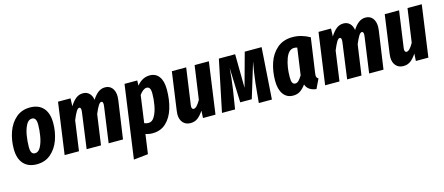

<svg xmlns="http://www.w3.org/2000/svg" viewBox="-50 -1119 4428 1913"><g transform="rotate(-15 2163.5 -163.0)"><path d="M21 -191Q21 -283 50 -364.5Q79 -446 138 -497Q197 -548 283 -548Q371 -548 419.5 -494.5Q468 -441 468 -339Q468 -247 439 -166Q410 -85 351 -34Q292 17 206 17Q118 17 69.5 -36.5Q21 -90 21 -191ZM319 -361Q319 -401 307.5 -418.5Q296 -436 273 -436Q237 -436 214 -392.5Q191 -349 181 -287.5Q171 -226 171 -170Q171 -130 182 -112Q193 -94 216 -94Q252 -94 275 -138Q298 -182 308.5 -244Q319 -306 319 -361Z M1156 -427Q1156 -410 1153 -390L1097 0H949L1000 -366Q1002 -382 1002 -388Q1002 -418 985 -418Q970 -418 953.5 -392Q937 -366 914 -311L870 0H722L772 -366Q774 -384 774 -389Q774 -418 757 -418Q742 -418 725.5 -391Q709 -364 686 -308L643 0H495L569 -531H698L695 -450Q724 -497 756 -522.5Q788 -548 829 -548Q868 -548 893.5 -523.5Q919 -499 926 -455Q954 -500 986 -524Q1018 -548 1057 -548Q1103 -548 1129.5 -515.5Q1156 -483 1156 -427Z M1255 -531H1386L1385 -478Q1440 -548 1519 -548Q1580 -548 1614 -501.5Q1648 -455 1648 -369Q1648 -263 1621.5 -175.5Q1595 -88 1539 -35.5Q1483 17 1399 17Q1360 17 1327 5L1299 206L1150 222ZM1498 -364Q1498 -405 1487.5 -421Q1477 -437 1457 -437Q1439 -437 1419.5 -422.5Q1400 -408 1382 -383L1343 -102Q1364 -93 1387 -93Q1425 -93 1450 -137Q1475 -181 1486.5 -244Q1498 -307 1498 -364Z M1685 -102Q1685 -119 1688 -137L1743 -531H1891L1838 -155Q1837 -150 1837 -141Q1837 -127 1842.5 -119.5Q1848 -112 1857 -112Q1888 -112 1929 -186L1978 -531H2125L2051 0H1922L1926 -75Q1897 -31 1866 -7Q1835 17 1790 17Q1742 17 1713.5 -15Q1685 -47 1685 -102Z M2633 0H2498L2517 -199Q2523 -251 2530.5 -301.5Q2538 -352 2550 -415L2440 -55H2321L2308 -414Q2301 -312 2284 -196L2253 0H2118L2228 -531H2396L2400 -184L2495 -531H2669Z M3168 -499 3118 -149Q3115 -133 3115 -119Q3115 -93 3136 -84L3089 14Q3049 10 3020.5 -9Q2992 -28 2981 -62Q2952 -23 2922 -3Q2892 17 2850 17Q2784 17 2748 -33.5Q2712 -84 2712 -171Q2712 -269 2740.5 -354.5Q2769 -440 2832 -494Q2895 -548 2992 -548Q3081 -548 3168 -499ZM2862 -168Q2862 -128 2871.5 -111Q2881 -94 2901 -94Q2920 -94 2936.5 -111Q2953 -128 2972 -159L3011 -435Q2994 -440 2979 -440Q2922 -440 2892 -357.5Q2862 -275 2862 -168Z M3843 -427Q3843 -410 3840 -390L3784 0H3636L3687 -366Q3689 -382 3689 -388Q3689 -418 3672 -418Q3657 -418 3640.5 -392Q3624 -366 3601 -311L3557 0H3409L3459 -366Q3461 -384 3461 -389Q3461 -418 3444 -418Q3429 -418 3412.5 -391Q3396 -364 3373 -308L3330 0H3182L3256 -531H3385L3382 -450Q3411 -497 3443 -522.5Q3475 -548 3516 -548Q3555 -548 3580.5 -523.5Q3606 -499 3613 -455Q3641 -500 3673 -524Q3705 -548 3744 -548Q3790 -548 3816.5 -515.5Q3843 -483 3843 -427Z M3881 -102Q3881 -119 3884 -137L3939 -531H4087L4034 -155Q4033 -150 4033 -141Q4033 -127 4038.5 -119.5Q4044 -112 4053 -112Q4084 -112 4125 -186L4174 -531H4321L4247 0H4118L4122 -75Q4093 -31 4062 -7Q4031 17 3986 17Q3938 17 3909.5 -15Q3881 -47 3881 -102Z"/></g></svg>

Font: Fira Sans Extra Condensed
Style: Bold Italic
Weight: 700
Width: 3
Italic angle: -8°
Designer: Carrois Corporate & Edenspiekermann AG
Foundry: Carrois Corporate GbR & Edenspiekermann AG
Version: Version 4.203